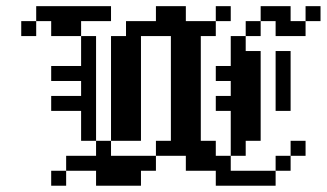

<svg xmlns="http://www.w3.org/2000/svg" viewBox="-20 -591 1040 611"><path d="M47.6 -523.8H95.2V-476.2H47.6ZM95.2 -571.4H142.9V-523.8H95.2ZM142.9 -571.4H190.5V-523.8H142.9ZM190.5 -571.4H238.1V-523.8H190.5ZM238.1 -571.4H285.7V-523.8H238.1ZM285.7 -571.4H333.3V-523.8H285.7ZM142.9 -523.8H190.5V-476.2H142.9ZM190.5 -523.8H238.1V-476.2H190.5ZM238.1 -476.2H285.7V-428.6H238.1ZM238.1 -428.6H285.7V-381H238.1ZM238.1 -381H285.7V-333.3H238.1ZM238.1 -333.3H285.7V-285.7H238.1ZM238.1 -285.7H285.7V-238.1H238.1ZM238.1 -238.1H285.7V-190.5H238.1ZM238.1 -190.5H285.7V-142.9H238.1ZM190.5 -381H238.1V-333.3H190.5ZM142.9 -381H190.5V-333.3H142.9ZM190.5 -285.7H238.1V-238.1H190.5ZM142.9 -285.7H190.5V-238.1H142.9ZM285.7 -142.9H333.3V-95.2H285.7ZM190.5 -95.2H238.1V-47.6H190.5ZM238.1 -95.2H285.7V-47.6H238.1ZM285.7 -95.2H333.3V-47.6H285.7ZM333.3 -95.2H381V-47.6H333.3ZM381 -95.2H428.6V-47.6H381ZM428.6 -95.2H476.2V-47.6H428.6ZM142.9 -47.6H190.5V0H142.9ZM285.7 -47.6H333.3V0H285.7ZM333.3 -47.6H381V0H333.3ZM381 -47.6H428.6V0H381ZM476.2 -142.9H523.8V-95.2H476.2ZM523.8 -142.9H571.4V-95.2H523.8ZM523.8 -428.6H571.4V-381H523.8ZM333.3 -476.2H381V-428.6H333.3ZM381 -476.2H428.6V-428.6H381ZM381 -428.6H428.6V-381H381ZM381 -381H428.6V-333.3H381ZM381 -333.3H428.6V-285.7H381ZM381 -285.7H428.6V-238.1H381ZM333.3 -333.3H381V-285.7H333.3ZM333.3 -381H381V-333.3H333.3ZM333.3 -428.6H381V-381H333.3ZM333.3 -285.7H381V-238.1H333.3ZM333.3 -190.5H381V-142.9H333.3ZM381 -190.5H428.6V-142.9H381ZM381 -238.1H428.6V-190.5H381ZM333.3 -238.1H381V-190.5H333.3ZM381 -523.8H428.6V-476.2H381ZM428.6 -523.8H476.2V-476.2H428.6ZM476.2 -523.8H523.8V-476.2H476.2ZM523.8 -523.8H571.4V-476.2H523.8ZM571.4 -523.8H619V-476.2H571.4ZM523.8 -476.2H571.4V-428.6H523.8ZM523.8 -571.4H571.4V-523.8H523.8ZM476.2 -571.4H523.8V-523.8H476.2ZM523.8 -381H571.4V-333.3H523.8ZM523.8 -333.3H571.4V-285.7H523.8ZM523.8 -285.7H571.4V-238.1H523.8ZM523.8 -238.1H571.4V-190.5H523.8ZM571.4 -238.1H619V-190.5H571.4ZM571.4 -285.7H619V-238.1H571.4ZM571.4 -333.3H619V-285.7H571.4ZM571.4 -381H619V-333.3H571.4ZM571.4 -428.6H619V-381H571.4ZM571.4 -476.2H619V-428.6H571.4ZM619 -523.8H666.7V-476.2H619ZM666.7 -571.4H714.3V-523.8H666.7ZM523.8 -190.5H571.4V-142.9H523.8ZM571.4 -190.5H619V-142.9H571.4ZM571.4 -142.9H619V-95.2H571.4ZM619 -142.9H666.7V-95.2H619ZM714.3 -47.6H761.9V0H714.3ZM761.9 -47.6H809.5V0H761.9ZM809.5 -47.6H857.1V0H809.5ZM857.1 -95.2H904.8V-47.6H857.1ZM714.3 -142.9H761.9V-95.2H714.3ZM761.9 -190.5H809.5V-142.9H761.9ZM761.9 -238.1H809.5V-190.5H761.9ZM761.9 -285.7H809.5V-238.1H761.9ZM761.9 -333.3H809.5V-285.7H761.9ZM761.9 -381H809.5V-333.3H761.9ZM809.5 -571.4H857.1V-523.8H809.5ZM857.1 -571.4H904.8V-523.8H857.1ZM857.1 -523.8H904.8V-476.2H857.1ZM904.8 -523.8H952.4V-476.2H904.8ZM952.4 -571.4H1000V-523.8H952.4ZM761.9 -523.8H809.5V-476.2H761.9ZM571.4 -95.2H619V-47.6H571.4ZM619 -95.2H666.7V-47.6H619ZM666.7 -95.2H714.3V-47.6H666.7ZM666.7 -47.6H714.3V0H666.7ZM904.8 -142.9H952.4V-95.2H904.8ZM714.3 -333.3H761.9V-285.7H714.3ZM714.3 -285.7H761.9V-238.1H714.3ZM714.3 -238.1H761.9V-190.5H714.3ZM714.3 -381H761.9V-333.3H714.3ZM714.3 -190.5H761.9V-142.9H714.3ZM666.7 -285.7H714.3V-238.1H666.7ZM666.7 -381H714.3V-333.3H666.7ZM714.3 -428.6H761.9V-381H714.3ZM761.9 -428.6H809.5V-381H761.9ZM714.3 -476.2H761.9V-428.6H714.3ZM857.1 -428.6H904.8V-381H857.1ZM857.1 -381H904.8V-333.3H857.1ZM857.1 -333.3H904.8V-285.7H857.1ZM857.1 -285.7H904.8V-238.1H857.1Z"/></svg>

Font: Jacquard 12
Style: Regular
Weight: 400
Designer: Sarah Cadigan-Fried
Version: Version 1.000; ttfautohint (v1.8.4.7-5d5b)